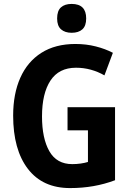

<svg xmlns="http://www.w3.org/2000/svg" viewBox="-20 -948 663 978"><path d="M324 -402H566V-30Q513 -10 456 0Q399 10 337 10Q197 10 122 -88Q47 -186 47 -359Q47 -470 83.5 -552Q120 -634 191 -679Q262 -724 364 -724Q419 -724 468 -711.5Q517 -699 555 -679L512 -564Q479 -583 442.5 -593Q406 -603 367 -603Q280 -603 237 -537.5Q194 -472 194 -355Q194 -243 231.5 -177.5Q269 -112 348 -112Q370 -112 391 -115Q412 -118 428 -123V-284H324ZM345 -928Q419 -928 419 -854Q419 -816 399.5 -798.5Q380 -781 345 -781Q311 -781 291 -798.5Q271 -816 271 -854Q271 -893 290.5 -910.5Q310 -928 345 -928Z"/></svg>

Font: Noto Sans Lao Condensed
Style: Bold
Weight: 700
Width: 3
Designer: Monotype Design Team
Foundry: Monotype Imaging Inc.
Version: Version 2.003; ttfautohint (v1.8.4.7-5d5b)